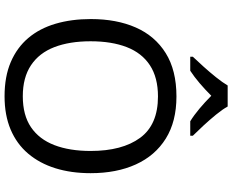

<svg xmlns="http://www.w3.org/2000/svg" viewBox="-106 -878 994 821"><g transform="rotate(90 390.5 -467.0)"><path d="M720 -358Q720 -275 699 -207.5Q678 -140 636.5 -91Q595 -42 533.5 -16Q472 10 391 10Q307 10 245 -16.5Q183 -43 142 -91.5Q101 -140 81 -208Q61 -276 61 -359Q61 -469 97 -551Q133 -633 206.5 -679Q280 -725 392 -725Q499 -725 572 -679.5Q645 -634 682.5 -551.5Q720 -469 720 -358ZM156 -358Q156 -268 181 -203Q206 -138 258.5 -103Q311 -68 391 -68Q472 -68 523.5 -103Q575 -138 600 -203Q625 -268 625 -358Q625 -493 569 -569.5Q513 -646 392 -646Q311 -646 258.5 -611.5Q206 -577 181 -512.5Q156 -448 156 -358ZM435 -944Q447 -922 469.5 -894.5Q492 -867 516.5 -840.5Q541 -814 560 -795V-784H498Q472 -800 444 -823.5Q416 -847 389 -874Q362 -847 335 -824Q308 -801 282 -784H222V-795Q241 -815 264.5 -841Q288 -867 310 -894.5Q332 -922 345 -944Z"/></g></svg>

Font: Noto Sans Ambassadori
Style: Regular
Weight: 400
Designer: Monotype Design Team
Foundry: Monotype Imaging Inc.
Version: Version 2.013